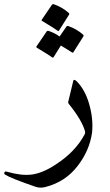

<svg xmlns="http://www.w3.org/2000/svg" viewBox="-103 -665 522 915"><path d="M246 -279Q247 -283 249 -284Q254 -286 264 -276Q303 -236 322 -169Q342 -100 336 -35Q324 53 266 127Q208 202 114 226Q90 233 66 225Q8 205 -28.5 190.5Q-65 176 -79 167Q-83 164 -83 161Q-83 157 -80 154Q-77 151 -71 153Q-36 163 -7 166.5Q22 170 47 167Q72 164 100.5 152.5Q129 141 161 120Q256 59 300 -24Q304 -30 302 -40Q287 -93 224 -171Q221 -176 222 -179ZM214 -539Q216 -542 222 -541Q242 -534 259.5 -524Q277 -514 293 -500Q297 -496 294 -491L246 -415Q244 -412 237 -417Q234 -419 221.5 -427Q209 -435 187 -448L152 -392Q149 -388 142 -394Q138 -397 121 -408Q104 -419 72 -438Q68 -441 71 -444L120 -516Q122 -519 128 -518Q142 -513 155.5 -506.5Q169 -500 181 -491ZM145 -643Q147 -646 153 -645Q173 -638 190.5 -628Q208 -618 224 -604Q229 -599 226 -595L178 -519Q175 -515 168 -521Q164 -524 147 -535Q130 -546 98 -565Q93 -568 96 -571Z"/></svg>

Font: Amiri
Style: Regular
Weight: 400
Designer: Khaled Hosny
Version: Version 0.114